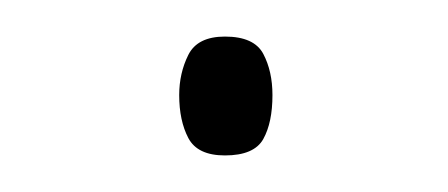

<svg xmlns="http://www.w3.org/2000/svg" viewBox="-20 -440 245 105"><path d="M78 -388Q78 -400 83 -410Q88 -420 103 -420Q119 -420 124 -410.5Q129 -401 129 -388Q129 -373 124 -364Q119 -355 103 -355Q88 -355 83 -364.5Q78 -374 78 -388Z"/></svg>

Font: Noto Sans Malayalam UI SemiCondensed Thin
Style: Regular
Weight: 100
Width: 4
Designer: Jelle Bosma - Monotype Design Team
Foundry: Monotype Imaging Inc.
Version: Version 2.104; ttfautohint (v1.8.4.7-5d5b)